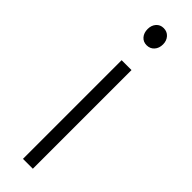

<svg xmlns="http://www.w3.org/2000/svg" viewBox="-269 -783 783 783"><g transform="rotate(45 122.0 -391.5)"><path d="M93 0V-569H150V0ZM122 -684Q102 -684 90 -698Q78 -712 78 -734Q78 -755 90 -769Q102 -783 122 -783Q142 -783 154.5 -769Q167 -755 167 -734Q167 -712 154.5 -698Q142 -684 122 -684Z"/></g></svg>

Font: Yaldevi Light
Style: Regular
Weight: 300
Designer: Sol Matas, Rajitha Manaperi, Kosala Senevirathne
Foundry: Mooniak
Version: Version 1.100